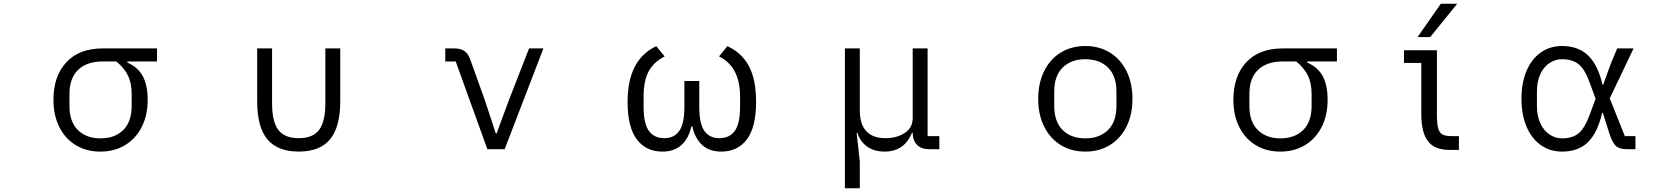

<svg xmlns="http://www.w3.org/2000/svg" viewBox="-20 -801 9016 1031"><path d="M267 -265Q267 -392 336 -466.5Q405 -541 532 -541H823V-471H664V-465Q721 -440 747 -391.5Q773 -343 773 -265Q773 -182 741 -119Q709 -56 651.5 -21.5Q594 13 519 13Q444 13 387 -21.5Q330 -56 298.5 -119Q267 -182 267 -265ZM687 -232V-296Q687 -354 667.5 -394.5Q648 -435 605 -471H532Q447 -471 400 -426.5Q353 -382 353 -296V-232Q353 -147 398.5 -102.5Q444 -58 520 -58Q596 -58 641.5 -102.5Q687 -147 687 -232Z M1361 -257V-541H1441V-245Q1441 -148 1474.5 -103.5Q1508 -59 1584 -59Q1660 -59 1693.5 -103.5Q1727 -148 1727 -245V-541H1807V-257Q1807 -118 1752 -52.5Q1697 13 1584 13Q1471 13 1416 -52.5Q1361 -118 1361 -257Z M2597 0 2427 -471H2371V-541H2418Q2452 -541 2472.5 -528Q2493 -515 2505 -482L2585 -259L2642 -85H2647L2711 -259L2821 -541H2898L2690 0Z M3350 -254Q3350 -481 3504 -553L3549 -498Q3490 -468 3463 -417.5Q3436 -367 3436 -282V-228Q3436 -137 3464.5 -98Q3493 -59 3547 -59Q3600 -59 3627.5 -98Q3655 -137 3655 -228V-366H3735V-228Q3735 -137 3762.5 -98Q3790 -59 3843 -59Q3897 -59 3925.5 -98Q3954 -137 3954 -228V-282Q3954 -443 3841 -498L3886 -553Q3963 -518 4001.5 -446Q4040 -374 4040 -254Q4040 -118 3990.5 -52.5Q3941 13 3853 13Q3789 13 3750 -23Q3711 -59 3698 -122H3692Q3679 -59 3640 -23Q3601 13 3537 13Q3449 13 3399.5 -52.5Q3350 -118 3350 -254Z M4517 210V-541H4597V-208Q4597 -134 4632 -96.5Q4667 -59 4735 -59Q4795 -59 4838 -87Q4881 -115 4881 -167V-541H4961V-70H5024V0H4968Q4927 0 4904 -23.5Q4881 -47 4881 -88H4877Q4836 13 4730 13Q4675 13 4637 -13.5Q4599 -40 4584 -88H4580L4597 67V210Z M5555 -270Q5555 -355 5587 -419.5Q5619 -484 5676.5 -519Q5734 -554 5808 -554Q5882 -554 5939.5 -519Q5997 -484 6029 -419.5Q6061 -355 6061 -270Q6061 -185 6029 -121Q5997 -57 5940 -22Q5883 13 5808 13Q5733 13 5676 -22Q5619 -57 5587 -121Q5555 -185 5555 -270ZM5975 -232V-309Q5975 -394 5929.5 -438.5Q5884 -483 5808 -483Q5732 -483 5686.5 -438.5Q5641 -394 5641 -309V-232Q5641 -147 5686.5 -102.5Q5732 -58 5808 -58Q5884 -58 5929.5 -102.5Q5975 -147 5975 -232Z M6603 -265Q6603 -392 6672 -466.5Q6741 -541 6868 -541H7159V-471H7000V-465Q7057 -440 7083 -391.5Q7109 -343 7109 -265Q7109 -182 7077 -119Q7045 -56 6987.5 -21.5Q6930 13 6855 13Q6780 13 6723 -21.5Q6666 -56 6634.5 -119Q6603 -182 6603 -265ZM7023 -232V-296Q7023 -354 7003.5 -394.5Q6984 -435 6941 -471H6868Q6783 -471 6736 -426.5Q6689 -382 6689 -296V-232Q6689 -147 6734.5 -102.5Q6780 -58 6856 -58Q6932 -58 6977.5 -102.5Q7023 -147 7023 -232Z M7717 -781H7805L7660 -602H7592ZM7765 4Q7723 4 7694 -8Q7665 -20 7649 -42Q7630 -65 7621 -102.5Q7612 -140 7612 -188V-463H7519V-531H7696V-183Q7696 -138 7702.5 -113Q7709 -88 7725.5 -79Q7742 -70 7775 -70H7814V4Z M8150 -271Q8150 -356 8177 -420Q8204 -484 8253.5 -519Q8303 -554 8368 -554Q8455 -554 8508 -503Q8561 -452 8585 -346H8589L8630 -460L8664 -541H8752L8624 -273L8705 -70H8762V0H8714Q8675 0 8656 -18.5Q8637 -37 8622 -84L8587 -195H8583Q8559 -89 8507.5 -38Q8456 13 8368 13Q8303 13 8253.5 -22Q8204 -57 8177 -121.5Q8150 -186 8150 -271ZM8516 -184 8548 -271 8516 -358Q8490 -430 8456.5 -456.5Q8423 -483 8368 -483Q8332 -483 8301 -463Q8270 -443 8251.5 -403.5Q8233 -364 8233 -309V-233Q8233 -178 8251.5 -138.5Q8270 -99 8301 -78.5Q8332 -58 8368 -58Q8423 -58 8456 -84.5Q8489 -111 8516 -184Z"/></svg>

Font: PlemolJP
Style: Regular
Weight: 400
Monospace: yes
Version: v2.0.4; ttfautohint (v1.8.4.7-5d5b-dirty) -l 6 -r 45 -G 200 